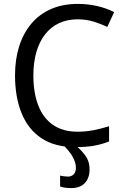

<svg xmlns="http://www.w3.org/2000/svg" viewBox="-20 -744 634 984"><path d="M369 116Q369 89 353 60.5Q337 32 305 0H365Q391 19 415 50Q439 81 439 124Q439 168 415 194Q391 220 344 220Q329 220 314.5 218Q300 216 288 212V156Q296 158 307 159.5Q318 161 329 161Q346 161 357.5 149.5Q369 138 369 116ZM378 -645Q325 -645 283 -625.5Q241 -606 211.5 -568.5Q182 -531 166.5 -477.5Q151 -424 151 -357Q151 -269 176 -204Q201 -139 251.5 -104Q302 -69 377 -69Q421 -69 460.5 -77Q500 -85 539 -97V-19Q501 -4 461 3Q421 10 365 10Q262 10 193.5 -35Q125 -80 91 -163Q57 -246 57 -358Q57 -439 78 -506Q99 -573 140 -622Q181 -671 241 -697.5Q301 -724 379 -724Q430 -724 478 -713Q526 -702 565 -682L530 -606Q499 -621 460.5 -633Q422 -645 378 -645Z"/></svg>

Font: Noto Sans Display
Style: Regular
Weight: 400
Designer: Monotype Design Team
Foundry: Monotype Imaging Inc.
Version: Version 2.003